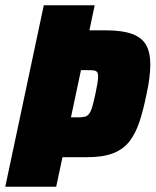

<svg xmlns="http://www.w3.org/2000/svg" viewBox="-30 -708 590 728"><path d="M-10 0 136 -688H329L309 -593H370Q434 -593 471.5 -579Q509 -565 524.5 -536.5Q540 -508 540 -464Q540 -441 536.5 -413Q533 -385 526 -353Q514 -293 499.5 -248.5Q485 -204 462 -173.5Q439 -143 400.5 -127.5Q362 -112 301 -112H207L183 0ZM239 -263H263Q280 -263 290 -265Q300 -267 307 -275.5Q314 -284 319.5 -302Q325 -320 332 -353Q337 -377 339.5 -392.5Q342 -408 342 -418Q342 -430 338 -435Q334 -440 325 -441Q316 -442 301 -442H277Z"/></svg>

Font: Saira SemiCondensed Black
Style: Italic
Weight: 900
Width: 4
Italic angle: -12°
Designer: Hector Gatti with collaboration of the Omnibus-Type team
Foundry: Omnibus-Type
Version: Version 1.101